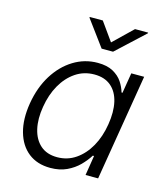

<svg xmlns="http://www.w3.org/2000/svg" viewBox="-114 -845 823 944"><g transform="rotate(15 298.0 -372.5)"><path d="M229.5 11.2Q162.6 11.2 117.9 -23.9Q73.2 -59.1 55.4 -122.6Q37.6 -186 51.3 -269.5Q65.4 -353.5 104.2 -416Q143.1 -478.5 199.7 -513.4Q256.3 -548.3 322.8 -548.3Q370.6 -548.3 401.1 -531.5Q431.6 -514.6 448.5 -489.3Q465.3 -463.9 472.7 -437.5H477.5L494.6 -541H560.1L470.7 0H406.7L422.9 -101.1H416.5Q399.9 -74.2 374.3 -48.3Q348.6 -22.5 312.7 -5.6Q276.9 11.2 229.5 11.2ZM248.5 -48.3Q300.8 -48.3 342.5 -76.9Q384.3 -105.5 412.4 -155.3Q440.4 -205.1 450.7 -270Q461.4 -335 450.2 -384.3Q439 -433.6 406.5 -461.2Q374 -488.8 321.8 -488.8Q268.6 -488.8 226.3 -460.2Q184.1 -431.6 156.2 -382.3Q128.4 -333 118.2 -270Q107.4 -206.5 118.9 -156.2Q130.4 -106 163.1 -77.1Q195.8 -48.3 248.5 -48.3ZM292 -755.9 358.9 -662.1 456.1 -755.9H522.9L522.5 -752.4L380.4 -620.6H322.3L225.1 -752.4L225.6 -755.9Z"/></g></svg>

Font: Inter 17pt Light
Style: Italic
Weight: 300
Italic angle: -9.3988°
Version: Version 4.001;git-66647c0bb